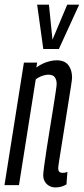

<svg xmlns="http://www.w3.org/2000/svg" viewBox="-25 -810 367 840"><path d="M79.6 -536.2H137.6L134 -514.7Q148.4 -525.4 163.4 -532.1Q178.4 -538.9 193.7 -542.5Q208.9 -546.2 222.5 -546.2Q257.9 -546.2 274.1 -525.1Q290.3 -504 290.3 -470.4Q290.3 -464.1 285.8 -434.2Q281.2 -404.3 274.3 -361.2Q267.5 -318 259.9 -270.6Q252.4 -223.2 245.5 -180.6Q238.6 -137.9 234.1 -108.7Q229.6 -79.6 229.6 -73.5Q229.6 -64 234.1 -58.9Q238.6 -53.8 249.8 -53.8Q253.9 -53.8 258.5 -54.5Q263 -55.2 269.9 -58.3L265.8 -3.3Q254.9 3.6 242.5 6.8Q230.2 10 218.2 10Q202 10 189.8 2.9Q177.5 -4.3 170.8 -16.2Q164.1 -28.1 164.1 -42.9Q164.1 -53.1 168.3 -84.6Q172.5 -116.2 179.2 -159.4Q186 -202.5 193.5 -249.1Q201 -295.7 207.8 -337.6Q214.5 -379.5 218.7 -407.9Q222.9 -436.3 222.9 -442.3Q222.9 -459.7 215.2 -471.5Q207.5 -483.3 185.9 -483.3Q178.8 -483.3 168.7 -480.8Q158.6 -478.2 148.9 -473.6Q139.1 -469 131.3 -462.5L58 0H-5.4ZM321.4 -789.7 232.6 -595.7H164.4L137.5 -789.7H189.1L204.6 -636.4L269.1 -789.7Z"/></svg>

Font: Georama ExtraCondensed Thin
Style: Italic
Weight: 100
Width: 2
Italic angle: -9°
Designer: Jean-Baptiste Levee
Foundry: Production Type
Version: Version 1.001